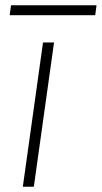

<svg xmlns="http://www.w3.org/2000/svg" viewBox="-20 -712 388 732"><path d="M144 -550H186L109 0H67ZM22 -692H348L343 -654H17Z"/></svg>

Font: Krub ExtraLight
Style: Italic
Weight: 275
Italic angle: -8°
Designer: Ekaluck Peanpanawate
Foundry: Cadson Demak Co.,Ltd.
Version: Version 1.000; ttfautohint (v1.6)